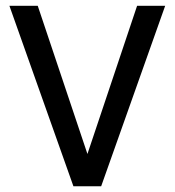

<svg xmlns="http://www.w3.org/2000/svg" viewBox="-20 -648 608 668"><path d="M235.4 0 12.7 -627.9H111.3L284.2 -112.3L457 -627.9H554.7L332 0Z"/></svg>

Font: Padauk
Style: Regular
Weight: 400
Designer: Debbi Hosken, Becca Hirsbrunner Spalinger
Foundry: SIL International
Version: Version 5.003